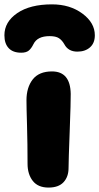

<svg xmlns="http://www.w3.org/2000/svg" viewBox="-63 -804 450 871"><path d="M172.9 -784.2Q254.4 -784.2 310.8 -742.4Q367.2 -700.7 367.2 -644Q367.2 -608.4 345.2 -589.1Q323.2 -569.8 288.1 -569.8Q246.6 -569.8 229 -603Q218.8 -621.1 204.6 -630.6Q190.4 -640.1 162.1 -640.1Q106.4 -640.1 88.9 -604Q79.1 -584 67.4 -574.5Q55.7 -564.9 33.2 -564.9Q-4.4 -564.9 -23.7 -585.7Q-43 -606.4 -43 -644Q-43 -704.6 15.1 -744.4Q73.2 -784.2 172.9 -784.2ZM157.2 46.9Q109.4 46.9 85.7 16.6Q62 -13.7 62 -61Q62 -150.9 59.6 -234.6Q57.1 -318.4 57.1 -349.1Q57.1 -407.2 85.4 -443.6Q113.8 -480 172.9 -480Q256.3 -480 257.8 -377.9Q258.3 -344.2 253.2 -209Q248 -73.7 248 -42Q248 -2 225.3 22.5Q202.6 46.9 157.2 46.9Z"/></svg>

Font: Shantell Sans Bouncy
Style: Regular
Weight: 800
Designer: Stephen Nixon, Anya Danilova, Shantell Martin
Foundry: Arrow Type
Version: Version 1.006;[9816181b4]